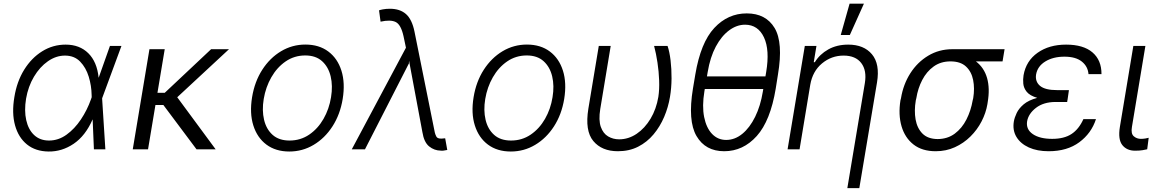

<svg xmlns="http://www.w3.org/2000/svg" viewBox="-20 -788 6122 1013"><path d="M236.2 11.4Q167.6 10.7 122.3 -25.9Q77.1 -62.5 59.3 -127Q41.5 -191.4 55.8 -275.9Q68.9 -357.6 107.4 -419.9Q146 -482.2 202.6 -517.4Q259.2 -552.6 326.3 -552.6Q399.9 -552.6 445.8 -507.3Q491.8 -462 500.4 -378.2H500.7L560 -545.5H620.7L519.5 -271.3L518.8 -268.5L535.9 0H475.5L468.8 -158.4Q430.8 -71.4 368.8 -29.5Q306.8 12.4 236.2 11.4ZM463.8 -275.2 463.4 -287.3Q462.7 -335.6 448.2 -383.3Q433.6 -431.1 402.9 -462.9Q372.2 -494.7 322.8 -494.7Q275.6 -494.7 232.8 -464.8Q190 -435 159.3 -383.5Q128.6 -332 117.5 -267.4Q107.2 -204.2 118.4 -154.1Q129.6 -104 160.3 -75.3Q191.1 -46.5 238.6 -46.5Q288 -46.5 330.8 -77.2Q373.6 -108 406.8 -157.7Q440 -207.4 459.9 -263.8Z M849.1 -528.4 810.7 -298.3H849.1L1093.8 -528.4H1188.2L915.1 -274.9L1117.9 0H1017L842 -234H800.1L761 0H680.4L768.5 -528.4Z M1506.4 11.4Q1434.7 11.4 1385.8 -25Q1337 -61.4 1316.6 -126.1Q1296.2 -190.7 1310 -275.2Q1323.5 -357.6 1363.8 -420.1Q1404.1 -482.6 1463.1 -517.8Q1522 -552.9 1591.3 -552.9Q1663.4 -552.9 1712.2 -516.3Q1761 -479.8 1781.4 -415.1Q1801.8 -350.5 1788 -265.6Q1774.5 -183.9 1734.2 -121.4Q1693.9 -58.9 1634.9 -23.8Q1576 11.4 1506.4 11.4ZM1507.5 -46.5Q1565.3 -46.5 1611.2 -77.6Q1657 -108.7 1686.8 -160.7Q1716.6 -212.7 1726.6 -275.2Q1736.5 -335.2 1724.6 -385.1Q1712.7 -435 1679.3 -465.2Q1646 -495.4 1590.6 -495.4Q1533 -495.4 1487.2 -464Q1441.4 -432.5 1411.6 -380.3Q1381.7 -328.1 1371.4 -265.6Q1361.5 -206 1373.2 -156.1Q1384.9 -106.2 1418.5 -76.3Q1452.1 -46.5 1507.5 -46.5Z M2305 6.7Q2271.3 6.4 2244.1 -15.6Q2217 -37.6 2208.5 -91.3L2138.1 -467.7L2137.1 -450.6H2136L1905.5 0H1835.9L2121.8 -536.2L2109 -596.9Q2095.5 -658 2068 -671.7Q2040.5 -685.4 1987.9 -673.7L1979.8 -733.3Q1983.3 -735.4 2000 -738.6Q2016.7 -741.8 2037.3 -741.8Q2090.2 -741.8 2122 -713.8Q2153.8 -685.7 2166.9 -621.1L2273.4 -92.3Q2273.8 -91.3 2274.1 -88.8Q2276.3 -79.2 2282 -67.8Q2287.6 -56.5 2307.2 -56.8Q2310 -56.8 2314.3 -57Q2318.5 -57.2 2322.1 -57.9Q2327.8 -58.2 2328.8 -58.2L2339.8 3.2Q2339.1 3.2 2337.7 3.6Q2327.4 5.7 2319.6 6.7Q2311.8 7.8 2305 6.7Z M2675.1 11.4Q2603.3 11.4 2554.5 -25Q2505.7 -61.4 2485.3 -126.1Q2464.8 -190.7 2478.7 -275.2Q2492.2 -357.6 2532.5 -420.1Q2572.8 -482.6 2631.7 -517.8Q2690.7 -552.9 2759.9 -552.9Q2832 -552.9 2880.9 -516.3Q2929.7 -479.8 2950.1 -415.1Q2970.5 -350.5 2956.7 -265.6Q2943.2 -183.9 2902.9 -121.4Q2862.6 -58.9 2803.6 -23.8Q2744.7 11.4 2675.1 11.4ZM2676.1 -46.5Q2734 -46.5 2779.8 -77.6Q2825.6 -108.7 2855.5 -160.7Q2885.3 -212.7 2895.2 -275.2Q2905.2 -335.2 2893.3 -385.1Q2881.4 -435 2848 -465.2Q2814.6 -495.4 2759.2 -495.4Q2701.7 -495.4 2655.9 -464Q2610.1 -432.5 2580.3 -380.3Q2550.4 -328.1 2540.1 -265.6Q2530.2 -206 2541.9 -156.1Q2553.6 -106.2 2587.2 -76.3Q2620.7 -46.5 2676.1 -46.5Z M3139.2 -545.5H3202.1L3147 -213.1Q3137.4 -153.8 3149.9 -118.6Q3162.3 -83.5 3188.6 -68.2Q3214.8 -52.9 3246.4 -52.9Q3295.8 -52.9 3339 -82Q3382.1 -111.2 3412.5 -161.9Q3442.8 -212.7 3453.5 -277Q3459.5 -316.4 3457.7 -363.5Q3456 -410.5 3448.9 -457.7Q3441.8 -505 3431.1 -545.5H3502.1Q3512.4 -515.6 3517.9 -470.2Q3523.4 -424.7 3523.1 -373.9Q3522.7 -323.2 3514.9 -277Q3506 -222.7 3484.2 -171.3Q3462.4 -120 3428.1 -79Q3393.8 -38 3346.8 -14Q3299.7 9.9 3240.1 9.9Q3155.2 9.9 3110.3 -44Q3065.3 -98 3084.2 -214.5Z M4084.5 -394.5 4072.8 -320.7Q4044.7 -150.6 3972.7 -70.3Q3900.6 9.9 3800.8 9.9Q3701.7 9.9 3654.8 -70.3Q3608 -150.6 3636 -320.7L3648.4 -394.5Q3676.8 -563.6 3748.6 -640.4Q3820.3 -717.3 3919.7 -717.3Q4020.6 -717.3 4066.8 -640.4Q4112.9 -563.6 4084.5 -394.5ZM3709.9 -384.9H4018.5L4022.4 -408Q4041.9 -524.5 4010.7 -590.9Q3979.4 -657.3 3911.2 -657.7Q3867.2 -657.7 3826.9 -627.8Q3786.6 -598 3756.7 -542.3Q3726.9 -486.5 3713.8 -408ZM4005 -305.8 4007.1 -318.5H3698.5L3696.4 -305.8Q3683.6 -228 3695.1 -170.5Q3706.7 -112.9 3737 -81.3Q3767.4 -49.7 3811.4 -49.7Q3857.2 -49.7 3896.5 -81.9Q3935.7 -114 3964.1 -171.5Q3992.5 -229 4005 -305.8Z M4255 -340.9 4198.5 0H4135.3L4226.2 -545.5H4287.6L4273.4 -459.9H4279.1Q4304.7 -501.8 4350 -527.2Q4395.2 -552.6 4455.3 -552.6Q4538 -552.6 4580.6 -501.4Q4623.2 -450.3 4607.2 -353.3L4513.8 204.5H4450.6L4543 -349.4Q4554 -416.2 4524 -455.4Q4494 -494.7 4430.8 -494.7Q4366.8 -494.7 4317.1 -453.5Q4267.4 -412.3 4255 -340.9ZM4415.8 -603.3 4462.4 -768.5H4538L4463.8 -603.3Z M4730.8 -258.5 4733.7 -269.9Q4745.7 -343 4783 -401.5Q4820.3 -459.9 4877.3 -494.1Q4934.3 -528.4 5005 -528.4Q5006.4 -528.4 5007.8 -528.4H5280.2L5269.5 -464.1H5128.9Q5172.2 -431.1 5187.9 -376.1Q5203.5 -321 5191.1 -248.6L5189.6 -238.6Q5181.8 -192.1 5158.9 -147.7Q5136 -103.3 5100.1 -67.8Q5064.3 -32.3 5017.9 -11.2Q4971.6 9.9 4916.9 9.9Q4845.2 9.9 4799.7 -25.6Q4754.3 -61.1 4736.5 -122Q4718.8 -182.9 4730.8 -258.5ZM4814.6 -269.9 4811.8 -258.5Q4802.6 -204.2 4810.7 -157.7Q4818.9 -111.2 4847.3 -82.9Q4875.7 -54.7 4927.2 -54.3Q4979.4 -54.7 5017.4 -82.9Q5055.4 -111.2 5079 -157.7Q5102.6 -204.2 5111.9 -258.5L5114.7 -269.9Q5123.2 -321.7 5114.3 -365.9Q5105.5 -410.2 5076.5 -437.1Q5047.6 -464.1 4994.7 -464.1Q4943.2 -464.1 4905.9 -437.1Q4868.6 -410.2 4845.7 -365.9Q4822.8 -321.7 4814.6 -269.9Z M5612.2 -260.3H5611.9L5610.4 -250H5548.7Q5485.4 -249.6 5445.8 -218.9Q5406.2 -188.2 5399.1 -148.1Q5392.4 -105.5 5429.2 -80.4Q5465.9 -55.4 5531.2 -55.4Q5594.5 -55.4 5633.3 -81Q5672.2 -106.5 5696 -159.4H5762.4Q5738.3 -84.9 5674.4 -37.5Q5610.4 9.9 5512.4 9.9Q5452.1 9.9 5408 -10.1Q5364 -30.2 5342.7 -65.7Q5321.4 -101.2 5329.2 -147.7Q5332.7 -167.6 5344.1 -191.8Q5355.5 -215.9 5381 -237.6Q5406.6 -259.2 5452.4 -271.7Q5413.4 -283.4 5397.2 -303.4Q5381 -323.5 5378.9 -346.8Q5376.8 -370 5380.3 -391Q5393.5 -466.6 5454.4 -509.6Q5515.3 -552.6 5604.8 -552.6Q5696 -552.6 5744 -511.5Q5791.9 -470.5 5791.5 -396.7H5723Q5719.8 -437.5 5687.7 -463.2Q5655.5 -489 5596.2 -489Q5536.2 -489 5495 -463.6Q5453.8 -438.2 5446.4 -394.9Q5440.7 -357.6 5467.3 -335Q5494 -312.5 5558.2 -312.5H5619.7Z M5959.5 -545.5H6023.1L5952.1 -118.3Q5946 -82.7 5961.8 -69.1Q5977.6 -55.4 5999.3 -55.4Q6012.1 -55.4 6024 -57.5Q6035.9 -59.7 6040.5 -61.1L6032.7 -0.4Q6024.1 1.8 6008.2 4.4Q5992.2 7.1 5968.8 7.1Q5925.1 7.1 5901.5 -22.5Q5877.8 -52.2 5888.5 -118.3Z"/></svg>

Font: Inter Light  BETA
Style: Italic
Weight: 300
Italic angle: 9.39999°
Designer: Rasmus Andersson
Foundry: rsms
Version: Version 3.011;git-f93a4a705